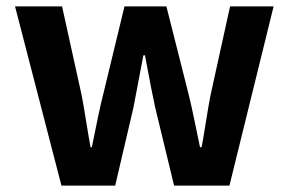

<svg xmlns="http://www.w3.org/2000/svg" viewBox="-20 -580 903 600"><path d="M27 -560H174L235 -283Q241 -253 249 -202Q259 -140 263 -120H267Q292 -246 302 -283L369 -560H500L570 -283Q578 -251 588 -202L605 -120H610Q614 -140 624 -202Q632 -253 638 -283L699 -560H835L697 0H524L465 -244Q456 -284 433 -407H428L397 -244L340 0H172Z"/></svg>

Font: `nÑOS-|
Style: Bold
Weight: 700
Designer: Ryoko NISHIZUKA ¬âXZm¬º[P (kana & ideographs); Paul D. Hunt (Latin, Greek & Cyrillic); Wenlong ZHANG _ e¬á¬ü¬ô (bopomof
Foundry: Adobe Systems Incorporated
Version: Version 1.00 June 24, 2014, initial release